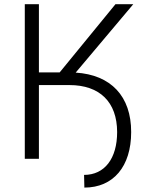

<svg xmlns="http://www.w3.org/2000/svg" viewBox="-20 -747 710 903"><path d="M96.6 0H163V-346.9H306.5C448.9 -346.9 530.5 -267.4 530.9 -126.1C530.9 -1.1 471.9 75.6 375.4 75.6L376.8 135.3C513.1 135.3 596.9 35.9 596.9 -125.7C597.3 -294 501.8 -395.2 335.9 -405.5L606.9 -727.3H523.1L260.7 -406.6H163V-727.3H96.6Z"/></svg>

Font: Karasuma Gothic
Style: Light
Weight: 300
Designer: Rasmus Andersson / Ryoko Nishizuka
Foundry: rsms
Version: Version 1.00